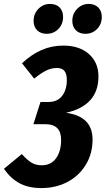

<svg xmlns="http://www.w3.org/2000/svg" viewBox="-48 -941 538 977"><path d="M453 -552Q453 -404 288 -367Q423 -349 423 -231Q423 -159 388.5 -102.5Q354 -46 295 -15Q236 16 163 16Q97 16 51.5 -8.5Q6 -33 -28 -82L63 -157Q90 -127 112 -113.5Q134 -100 164 -100Q212 -100 237.5 -136Q263 -172 263 -229Q263 -309 184 -309H122L158 -422H198Q244 -422 268 -453Q292 -484 292 -534Q292 -565 280 -580Q268 -595 241 -595Q213 -595 186 -581.5Q159 -568 126 -541L64 -619Q112 -664 163.5 -686.5Q215 -709 274 -709Q356 -709 404.5 -666Q453 -623 453 -552ZM123 -835Q123 -871 147.5 -896Q172 -921 206 -921Q238 -921 255.5 -903Q273 -885 273 -855Q273 -818 249 -793.5Q225 -769 189 -769Q159 -769 141 -787Q123 -805 123 -835ZM320 -835Q320 -871 344.5 -896Q369 -921 403 -921Q434 -921 452 -903Q470 -885 470 -855Q470 -818 446 -793.5Q422 -769 387 -769Q356 -769 338 -787Q320 -805 320 -835Z"/></svg>

Font: Fira Sans Extra Condensed
Style: Bold Italic
Weight: 700
Width: 3
Italic angle: -8°
Designer: Carrois Corporate & Edenspiekermann AG
Foundry: Carrois Corporate GbR & Edenspiekermann AG
Version: Version 4.203